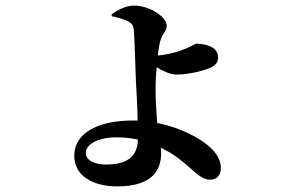

<svg xmlns="http://www.w3.org/2000/svg" viewBox="-20 -604 1040 685"><path d="M609 -338C659 -338 711 -354 728 -361C751 -371 758 -383 758 -400C758 -439 709 -448 680 -448C676 -448 661 -437 634 -427C604 -415 563 -407 543 -406C546 -431 550 -454 554 -465C560 -485 575 -493 575 -512C575 -543 515 -584 458 -584C429 -584 399 -568 378 -553L379 -546C393 -543 420 -537 438 -527C450 -521 455 -514 457 -500C460 -478 463 -352 465 -314C467 -274 470 -233 471 -174H452C338 -174 245 -134 245 -48C245 23 311 61 398 61C527 61 555 0 555 -59L554 -77L584 -61C657 -18 687 37 729 37C752 37 768 24 768 -5C768 -57 712 -100 653 -128C626 -141 588 -156 541 -165C537 -212 535 -257 535 -289C535 -306 536 -334 539 -364C560 -351 587 -338 609 -338ZM472 -106C470 -41 429 -17 357 -17C317 -17 286 -32 286 -59C286 -86 324 -114 396 -114C424 -114 449 -111 472 -106Z"/></svg>

Font: Source Han Serif CN
Style: Bold
Weight: 700
Designer: Ryoko NISHIZUKA 西塚涼子 (kana & ideographs); Frank Grießhammer (Latin, Greek & Cyrillic); Wenlong ZHANG 张文龙 (bopomofo); San
Foundry: Adobe
Version: Version 2.003;hotconv 1.1.1;makeotfexe 2.6.0